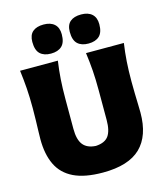

<svg xmlns="http://www.w3.org/2000/svg" viewBox="-137 -1050 1000 1166"><g transform="rotate(-15 363.5 -467.0)"><path d="M365 14.5Q251 14.5 181.5 -19.2Q112 -53 80.5 -118.8Q49 -184.5 49 -279Q49 -297.5 50 -329.2Q51 -361 52 -399Q53 -437 53 -474Q53 -544.5 49 -599.5Q45 -654.5 37.5 -713H275Q266.5 -654.5 262.8 -599.5Q259 -544.5 259 -474V-288Q259 -220.5 284.5 -188.2Q310 -156 364.5 -153Q421 -156 444.5 -188.2Q468 -220.5 468 -288.5V-474Q468 -544.5 464 -599.5Q460 -654.5 452 -713H690Q681.5 -654.5 677.8 -599.5Q674 -544.5 674 -474Q674 -437 675 -398.2Q676 -359.5 677 -327.5Q678 -295.5 678 -278.5Q678 -133 602 -59.2Q526 14.5 365 14.5ZM482.5 -765Q438.5 -765 414.2 -787.8Q390 -810.5 390 -862.5Q390 -906 414.2 -926.8Q438.5 -947.5 483.5 -947.5Q527 -947.5 551.2 -925.8Q575.5 -904 575.5 -862Q575.5 -810.5 551.2 -787.8Q527 -765 482.5 -765ZM246.5 -765Q202.5 -765 178.5 -787.8Q154.5 -810.5 154.5 -862.5Q154.5 -906 178.8 -926.8Q203 -947.5 247.5 -947.5Q291 -947.5 315.2 -925.8Q339.5 -904 339.5 -862Q339.5 -810.5 315.2 -787.8Q291 -765 246.5 -765Z"/></g></svg>

Font: Commissioner Flair ExtraBold
Style: Regular
Weight: 800
Designer: Kostas Bartsokas
Foundry: Kostas Bartsokas
Version: Version 1.000; ttfautohint (v1.8.3)